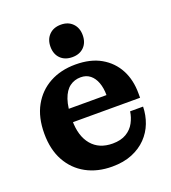

<svg xmlns="http://www.w3.org/2000/svg" viewBox="-136 -834 842 946"><g transform="rotate(-20 285.5 -361.0)"><path d="M291 11Q214 11 155.5 -21Q97 -53 64 -112.5Q31 -172 31 -256Q31 -341 64 -400.5Q97 -460 155.5 -492Q214 -524 291 -524L294 -456Q261 -456 236 -437.5Q211 -419 197 -378.5Q183 -338 183 -270Q183 -188 222 -141.5Q261 -95 332 -95Q375 -95 403.5 -112Q432 -129 447 -157Q462 -185 466 -215H534Q533 -170 517.5 -129.5Q502 -89 471.5 -57.5Q441 -26 396 -7.5Q351 11 291 11ZM107 -261V-330H384L535 -284V-261ZM384 -330Q384 -367 373.5 -395.5Q363 -424 343 -440Q323 -456 294 -456L291 -524Q370 -524 424 -493Q478 -462 506.5 -408.5Q535 -355 535 -284ZM291 -563Q252 -563 229 -586Q206 -609 206 -648Q206 -686 229 -709.5Q252 -733 291 -733Q329 -733 352 -709.5Q375 -686 375 -648Q375 -609 352 -586Q329 -563 291 -563Z"/></g></svg>

Font: Montagu Slab 144pt SemiBold
Style: Regular
Weight: 600
Version: Version 1.000